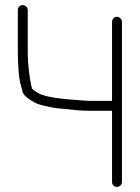

<svg xmlns="http://www.w3.org/2000/svg" viewBox="-20 -682 548 754"><path d="M420 -596V-286H331C314.5 -286 302.2 -287.8 286 -289L260 -291C217.3 -294 178.1 -298.6 144 -310C135.1 -313.2 112.5 -325.4 106 -334C96.7 -366.5 89 -427.5 89 -475V-643C89 -653.3 79.7 -662 69.5 -662C59.3 -662 50 -653.3 50 -643V-475C50 -459.7 50.7 -440.7 52 -418C54.1 -380.8 56.7 -364.3 64 -340L69 -320C72.3 -310.7 81.7 -301 97 -291C119.3 -275.7 133.7 -270 162 -265C182.4 -259.6 202.5 -256.3 226 -255C260.6 -250.9 295.2 -247 331 -247H420V33C420 43.6 428.4 52 439 52C449.6 52 459 43.6 459 33V-596C459 -606.6 449.6 -616 439 -616C428.4 -616 420 -606.6 420 -596Z"/></svg>

Font: Just Breathe
Style: Regular
Weight: 400
Foundry: Cannot Into Space Fonts
Version: Version 0.72